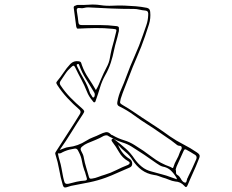

<svg xmlns="http://www.w3.org/2000/svg" viewBox="-20 -796 1040 859"><path d="M409 -393Q417 -406 422 -418Q427 -430 432 -442Q438 -456 444 -469Q450 -482 457 -495Q468 -515 471.5 -536Q475 -557 480 -578Q485 -595 489.5 -612.5Q494 -630 498 -647Q502 -660 500 -663Q498 -666 484 -667Q446 -671 407.5 -670.5Q369 -670 331 -668Q325 -667 323.5 -670.5Q322 -674 321 -677Q318 -698 315.5 -719Q313 -740 310 -760Q308 -769 318 -771Q320 -772 322.5 -773Q325 -774 327 -774Q353 -773 378.5 -775Q404 -777 430 -773Q456 -769 483.5 -770.5Q511 -772 537 -771Q563 -770 587.5 -768Q612 -766 637 -761Q651 -758 652 -743Q655 -714 646.5 -687Q638 -660 629 -634Q613 -587 593 -541.5Q573 -496 556 -450Q547 -426 537.5 -402.5Q528 -379 520 -354Q516 -338 518 -334.5Q520 -331 534 -323Q555 -311 575.5 -297Q596 -283 617 -269Q648 -249 679 -228.5Q710 -208 740 -186Q769 -166 800.5 -150Q832 -134 861 -114Q869 -109 872 -103.5Q875 -98 871 -88Q864 -69 856 -51Q848 -33 840 -15Q835 -4 830 7.5Q825 19 820 31Q814 48 804 35Q788 17 764 16Q750 14 736 8Q722 2 707 -2Q698 -5 689 -8.5Q680 -12 670 -13Q638 -18 614 -35.5Q590 -53 573 -80Q561 -100 543 -114.5Q525 -129 508 -148Q526 -105 560 -85Q571 -78 571.5 -64.5Q572 -51 559 -46Q532 -35 506 -23Q480 -11 453 -1Q417 12 380.5 19.5Q344 27 306 34Q299 35 291.5 37.5Q284 40 277 42Q270 44 266.5 41.5Q263 39 261 32Q251 -1 245 -36Q239 -71 228 -105Q226 -110 228 -114Q230 -118 233 -122Q259 -163 285.5 -203.5Q312 -244 337 -285Q345 -297 335 -306Q307 -330 281.5 -357.5Q256 -385 236 -416Q233 -421 232 -424Q231 -427 235 -432Q251 -451 264.5 -471.5Q278 -492 295 -510Q310 -525 331 -522Q341 -521 343 -515Q345 -509 347 -503Q358 -473 375.5 -447Q393 -421 409 -393ZM247 -125Q259 -129 268 -133Q277 -137 287 -138Q328 -142 367 -167Q381 -176 397 -182Q413 -188 427 -195Q441 -202 453 -204.5Q465 -207 477 -194Q479 -192 482 -191.5Q485 -191 487 -189Q510 -176 535 -168.5Q560 -161 582 -147Q623 -122 660 -93.5Q697 -65 743 -49Q746 -48 750 -45Q754 -42 756 -49Q761 -66 770 -81.5Q779 -97 784 -113Q786 -119 790 -125Q794 -131 793 -136Q792 -143 784 -143.5Q776 -144 771 -148Q770 -149 768.5 -150.5Q767 -152 765 -153Q755 -161 745.5 -168Q736 -175 725 -182Q704 -196 683.5 -210.5Q663 -225 642 -238Q610 -258 579.5 -280.5Q549 -303 514 -320Q502 -325 505 -340Q510 -369 522.5 -397Q535 -425 545 -453Q562 -500 582.5 -545.5Q603 -591 619 -638Q627 -661 634.5 -682.5Q642 -704 643 -728Q644 -737 641.5 -742.5Q639 -748 628 -749Q616 -750 603.5 -753Q591 -756 579 -756Q528 -756 477 -758Q426 -760 375 -763Q365 -763 356 -760.5Q347 -758 338 -760Q320 -763 324 -745Q326 -732 328 -719.5Q330 -707 331 -695Q332 -688 335.5 -686Q339 -684 345 -684Q385 -684 424 -684Q463 -684 503 -679Q513 -677 512 -670Q512 -665 512 -660Q512 -655 510 -650Q506 -631 500.5 -612.5Q495 -594 491 -575Q485 -544 475.5 -515Q466 -486 450 -458Q436 -433 427.5 -404.5Q419 -376 409 -348Q408 -345 407 -342Q406 -339 402 -338Q399 -338 397.5 -340.5Q396 -343 394 -345Q377 -365 369 -386Q358 -414 344 -440Q330 -466 317 -493Q313 -502 309 -502Q305 -502 298 -495Q283 -482 272.5 -466Q262 -450 251 -434Q244 -424 251 -414Q271 -384 295.5 -359Q320 -334 347 -311Q355 -304 356.5 -299.5Q358 -295 351 -285Q325 -246 300.5 -206Q276 -166 247 -125ZM404 -374Q404 -380 398 -388Q381 -417 363.5 -444.5Q346 -472 335 -503Q334 -506 332.5 -508.5Q331 -511 326 -509Q322 -507 323.5 -503.5Q325 -500 326 -497Q340 -468 356 -440.5Q372 -413 382 -382Q383 -378 385.5 -375Q388 -372 390 -368Q392 -365 393.5 -362Q395 -359 399 -360Q404 -363 404 -374ZM486 -176Q488 -175 490.5 -173.5Q493 -172 495 -170Q520 -151 542.5 -131Q565 -111 582 -85Q596 -65 614.5 -50Q633 -35 657 -29Q670 -26 682.5 -22Q695 -18 708 -15Q724 -11 739.5 -5Q755 1 771 6Q771 1 770 0Q759 -19 744.5 -33Q730 -47 707 -51Q700 -53 693.5 -57Q687 -61 681 -65Q653 -85 625.5 -103.5Q598 -122 569 -140Q550 -152 528 -158.5Q506 -165 487 -176Q482 -179 477 -181Q472 -183 467 -186Q459 -194 444 -188Q427 -178 408.5 -170.5Q390 -163 371 -155Q364 -152 358.5 -148.5Q353 -145 347 -140Q337 -132 343 -121Q347 -114 350.5 -106Q354 -98 355 -90Q359 -68 365.5 -47Q372 -26 378 -4Q380 2 383 3Q386 4 392 3Q406 1 420 -4.5Q434 -10 448 -14Q475 -22 500.5 -35Q526 -48 552 -58Q559 -61 560 -66Q561 -71 553 -75Q527 -90 513 -115Q499 -140 482 -162Q474 -172 486 -176ZM239 -110Q242 -93 247 -77Q252 -61 255 -44Q258 -29 260.5 -14.5Q263 0 267 14Q270 30 287 26Q305 21 323 17Q341 13 360 12Q372 11 368 0Q365 -8 363 -17Q361 -26 357 -35Q350 -55 346.5 -75.5Q343 -96 333 -115Q328 -127 322.5 -130Q317 -133 303 -129Q279 -125 258 -114Q250 -108 239 -110ZM766 -38Q768 -32 767.5 -24.5Q767 -17 774 -13Q779 -10 782 -6.5Q785 -3 788 2Q791 8 796 14Q801 20 808 21Q813 22 814.5 14.5Q816 7 818 2Q820 0 822 -6Q831 -24 839.5 -42Q848 -60 856 -79Q866 -98 848 -106Q840 -111 832 -116Q824 -121 816 -125Q806 -132 802 -122Q794 -104 786 -86.5Q778 -69 770 -51Q768 -46 766 -38Z"/></svg>

Font: Rock 3D
Style: Regular
Weight: 400
Version: Version 1.000